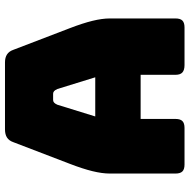

<svg xmlns="http://www.w3.org/2000/svg" viewBox="-15 -745 760 770"><g transform="rotate(-90 365.0 -360.0)"><path d="M330 -510 283 -358H440L393 -510Q389 -519 384.5 -523Q380 -527 374 -527H349Q343 -527 338.5 -523Q334 -519 330 -510ZM273 -36Q273 -17 264.5 -8.5Q256 0 237 0H90Q71 0 62.5 -8.5Q54 -17 54 -36V-300Q54 -330 63.5 -369Q73 -408 93 -460L180 -687Q186 -704 198.5 -712Q211 -720 231 -720H500Q519 -720 531.5 -712Q544 -704 550 -687L637 -460Q657 -408 666.5 -369Q676 -330 676 -300V-36Q676 -17 667.5 -8.5Q659 0 640 0H489Q469 0 459.5 -8.5Q450 -17 450 -36V-176H273Z"/></g></svg>

Font: Bungee
Style: Regular
Weight: 400
Designer: David Jonathan Ross
Foundry: David Jonathan Ross
Version: Version 1.000;PS 1.0;hotconv 1.0.72;makeotf.lib2.5.5900